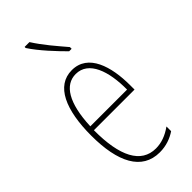

<svg xmlns="http://www.w3.org/2000/svg" viewBox="-246 -812 872 872"><g transform="rotate(-45 190.0 -376.5)"><path d="M149 -763H118V-756C151 -705 209 -644 247 -606H263V-617C224 -663 184 -708 149 -763ZM195 -537C94 -537 47 -429 47 -264C47 -94 99 10 214 10C255 10 290 -3 318 -22V-52C283 -27 249 -15 214 -15C119 -15 72 -106 73 -273H334V-301C334 -421 300 -537 195 -537ZM195 -512C278 -512 311 -414 310 -297H74C80 -442 125 -512 195 -512Z"/></g></svg>

Font: Noto Sans Arabic UI XCn Th
Style: Regular
Weight: 100
Width: 2
Designer: Monotype Design Team, Nadine Chahine and Nizar Qandah
Foundry: Monotype Imaging Inc.
Version: Version 2.010